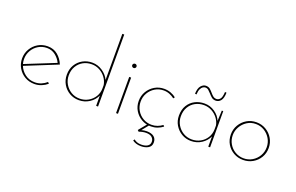

<svg xmlns="http://www.w3.org/2000/svg" viewBox="-111 -1207 2906 1884"><g transform="rotate(20 1341.5 -265.0)"><path d="M251 6Q196 6 151.5 -20Q107 -46 80.5 -90.5Q54 -135 54 -190Q54 -244 80.5 -289Q107 -334 151.5 -360.5Q196 -387 251 -387Q314 -387 357.5 -350.5Q401 -314 423 -259L87 -123Q105 -76 148 -43.5Q191 -11 251 -11Q286 -11 317.5 -24Q349 -37 373 -59L386 -45Q359 -22 324.5 -8Q290 6 251 6ZM74 -190Q74 -164 81 -140L397 -267Q377 -309 339 -339Q301 -369 250 -369Q201 -369 161 -345Q121 -321 97.5 -280Q74 -239 74 -190Z M716 6Q662 6 617.5 -20Q573 -46 547 -90.5Q521 -135 521 -190Q521 -249 547.5 -293Q574 -337 618.5 -361.5Q663 -386 717 -386Q775 -386 824 -353Q873 -320 896 -271V-752H916V0H896V-108Q873 -57 824.5 -25.5Q776 6 716 6ZM718 -11Q767 -11 807.5 -34Q848 -57 872 -96Q896 -135 896 -184V-217Q889 -259 863.5 -293.5Q838 -328 800 -348.5Q762 -369 718 -369Q668 -369 628 -346.5Q588 -324 564.5 -283.5Q541 -243 541 -190Q541 -141 565 -100Q589 -59 629 -35Q669 -11 718 -11Z M1104 -378H1124V0H1104ZM1092 -497Q1092 -506 1098.5 -512.5Q1105 -519 1115 -519Q1124 -519 1130.5 -512.5Q1137 -506 1137 -497Q1137 -488 1130.5 -481.5Q1124 -475 1115 -475Q1105 -475 1098.5 -481.5Q1092 -488 1092 -497Z M1593 -37Q1567 -17 1535.5 -5.5Q1504 6 1469 6Q1414 6 1369.5 -20Q1325 -46 1298.5 -90Q1272 -134 1272 -189Q1272 -244 1298.5 -288.5Q1325 -333 1369.5 -359.5Q1414 -386 1468 -386Q1504 -386 1536 -374.5Q1568 -363 1593 -342L1582 -328Q1559 -346 1530 -357.5Q1501 -369 1469 -369Q1419 -369 1379 -344.5Q1339 -320 1315.5 -279.5Q1292 -239 1292 -189Q1292 -140 1315.5 -99.5Q1339 -59 1379.5 -35Q1420 -11 1469 -11Q1501 -11 1529.5 -21.5Q1558 -32 1581 -50ZM1364 180Q1376 191 1395 198.5Q1414 206 1441 206Q1482 206 1506 190.5Q1530 175 1530 145Q1530 118 1510 99.5Q1490 81 1448 81Q1431 81 1409 85.5Q1387 90 1375 96L1361 83L1434 -6L1450 3L1394 72Q1407 68 1421.5 66Q1436 64 1449 64Q1498 64 1524.5 85Q1551 106 1551 145Q1551 184 1520 203Q1489 222 1443 222Q1415 222 1392 214.5Q1369 207 1354 195Z M1887 6Q1833 6 1789 -20Q1745 -46 1718.5 -90Q1692 -134 1692 -189Q1692 -252 1719 -296Q1746 -340 1790.5 -363Q1835 -386 1890 -386Q1949 -386 1997.5 -352.5Q2046 -319 2066 -269L2071 -378H2086V0H2067V-107Q2045 -58 1996.5 -26Q1948 6 1887 6ZM1889 -11Q1938 -11 1978 -33Q2018 -55 2042 -93.5Q2066 -132 2067 -181V-222Q2059 -263 2033.5 -296Q2008 -329 1970.5 -349Q1933 -369 1889 -369Q1840 -369 1799.5 -347Q1759 -325 1735.5 -284.5Q1712 -244 1712 -190Q1712 -140 1736 -99.5Q1760 -59 1800 -35Q1840 -11 1889 -11ZM1981 -449Q1954 -449 1936.5 -463.5Q1919 -478 1905 -495Q1891 -510 1877 -523Q1863 -536 1843 -536Q1831 -536 1818 -528Q1805 -520 1795 -500Q1785 -480 1783 -442L1767 -444Q1769 -502 1792 -528Q1815 -554 1842 -554Q1870 -554 1887 -539Q1904 -524 1918 -507Q1931 -491 1946 -479Q1961 -467 1982 -467Q2002 -467 2018.5 -485.5Q2035 -504 2038 -560L2054 -559Q2053 -500 2032 -474.5Q2011 -449 1981 -449Z M2234 -190Q2234 -244 2260.5 -289Q2287 -334 2331.5 -360.5Q2376 -387 2431 -387Q2486 -387 2531 -360.5Q2576 -334 2602.5 -289Q2629 -244 2629 -190Q2629 -135 2602.5 -90.5Q2576 -46 2531 -20Q2486 6 2431 6Q2376 6 2331.5 -19.5Q2287 -45 2260.5 -89Q2234 -133 2234 -190ZM2254 -190Q2254 -140 2277.5 -99.5Q2301 -59 2341.5 -35Q2382 -11 2431 -11Q2480 -11 2520 -35Q2560 -59 2584 -99.5Q2608 -140 2608 -190Q2608 -239 2584 -279.5Q2560 -320 2520 -344.5Q2480 -369 2431 -369Q2380 -369 2340 -343Q2300 -317 2277 -276Q2254 -235 2254 -190Z"/></g></svg>

Font: Synthetic Thin
Style: Regular
Weight: 100
Designer: Santiago Orozco
Foundry: Typemade
Version: Version 2.000; ttfautohint (v1.8.4.7-5d5b)